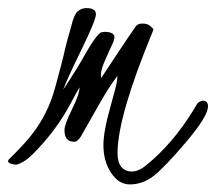

<svg xmlns="http://www.w3.org/2000/svg" viewBox="-88 -437 546 486"><path d="M169.9 -355.5 176.8 -356.4Q202.1 -356 201.7 -342.3Q201.2 -336.4 198.7 -330.3Q196.3 -324.2 182.1 -293.9Q164.6 -256.3 168 -242.2V-239.3L204.1 -293.9Q239.3 -347.2 256.3 -371.1Q261.2 -377.4 272.9 -377.4Q284.7 -377.4 292.2 -371.3Q299.8 -365.2 300.3 -361.8L297.4 -354.5Q209.5 -141.1 209.5 -49.8Q209.5 -11.7 234.4 -4.4Q257.3 2 281.2 -18.1Q348.1 -71.8 400.9 -157.2L410.2 -172.9Q415 -180.7 425.3 -182.1Q438.5 -182.1 438.5 -168Q438.5 -142.6 382.6 -76.9Q326.7 -11.2 299.6 9.3Q272.5 29.8 240.5 29.8Q208.5 29.8 188 -8.3Q173.8 -34.7 173.8 -69.3Q173.8 -104 190.2 -161.9Q206.5 -219.7 208 -231.4Q209.5 -243.2 209 -244.6Q186 -214.8 156.2 -161.1L117.2 -92.3Q108.4 -78.1 99.6 -78.1Q75.2 -78.1 75.2 -107.9Q75.2 -121.6 94.2 -160.2Q113.3 -198.7 113.3 -215.8Q106.4 -204.6 89.8 -173.3Q53.7 -105.5 -5.4 -46.4Q-27.8 -24.4 -47.4 -20Q-76.2 -23.4 -64 -35.2Q-30.8 -67.4 -10.3 -92.8Q32.7 -146 51.5 -215.1Q70.3 -284.2 72.8 -295.9Q75.2 -307.6 82 -334L91.8 -368.7Q99.1 -399.9 108.6 -408.2Q118.2 -416.5 130.9 -416.5Q154.8 -416.5 154.8 -400.9Q154.8 -386.2 117.7 -310.3Q80.6 -234.4 72.3 -210.9Q75.2 -214.4 89.4 -236.8Q103.5 -259.3 106.2 -263.2Q108.9 -267.1 116.7 -280.8Q158.2 -355.5 169.9 -355.5Z"/></svg>

Font: Kristi
Style: Regular
Weight: 400
Italic angle: -15°
Version: Version 1.004